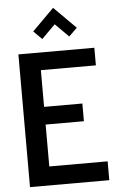

<svg xmlns="http://www.w3.org/2000/svg" viewBox="-63 -1023 654 1066"><g transform="rotate(-5 263.5 -490.0)"><path d="M153.3 -859.4 274.4 -980.5 396 -858.9 350.1 -814 275.4 -888.7 199.7 -813ZM60.1 0V-739.7H483.4V-641.6H176.8V-437H390.1V-338.4H176.8V-105H502V0Z"/></g></svg>

Font: News Cycle
Style: Bold
Weight: 700
Version: Version 0.5.1